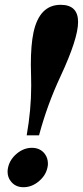

<svg xmlns="http://www.w3.org/2000/svg" viewBox="-20 -762 341 790"><path d="M140.6 -205.1H89.8Q108.4 -310.5 108.4 -408.7L107.9 -446.8Q106.9 -472.7 106.9 -495.6Q106.9 -577.1 117.7 -627.9Q142.1 -742.2 229.5 -742.2Q301.3 -742.2 301.3 -671.4Q301.3 -603 228.5 -446.8Q174.3 -331.1 140.6 -205.1ZM76.7 8.3Q43.5 8.3 24.9 -15.6Q11.2 -32.2 11.2 -55.7Q11.2 -64 13.2 -72.8Q20.5 -106 49.1 -129.9Q77.6 -153.8 111.3 -153.8Q144.5 -153.8 163.6 -129.9Q177.2 -112.3 177.2 -88.4Q177.2 -80.6 175.3 -72.8Q168.5 -40 139.6 -15.9Q110.8 8.3 76.7 8.3Z"/></svg>

Font: Munson
Style: Bold Italic
Weight: 700
Italic angle: -12°
Designer: Paul James MIller
Foundry: High-Logic / Made with FontCreator
Version: Version 2.10;May 5, 2019;FontCreator 11.5.0.2430 64-bit